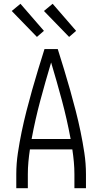

<svg xmlns="http://www.w3.org/2000/svg" viewBox="-20 -994 540 1014"><path d="M66 0V-74Q66 -130 74.5 -186.5Q83 -243 94.5 -298.5Q106 -354 120 -408.5Q134 -463 149.5 -518Q165 -573 181.5 -627Q198 -681 215 -735H285Q302 -681 318.5 -627Q335 -573 350.5 -518Q366 -463 380 -408.5Q394 -354 405.5 -298.5Q417 -243 425.5 -186.5Q434 -130 434 -74V0H373V-74Q373 -106 370 -139Q367 -172 362 -205H138Q133 -172 130 -139Q127 -106 127 -74V0ZM147 -260H353Q334 -363 307 -463.5Q280 -564 250 -664Q220 -564 193 -463.5Q166 -363 147 -260ZM345 -799 212 -936 258 -974 382 -831ZM175 -799 42 -936 88 -974 212 -831Z"/></svg>

Font: Iosevka Term Curly Light
Style: Regular
Weight: 300
Designer: Belleve Invis
Foundry: Belleve Invis
Version: Version 32.3.0